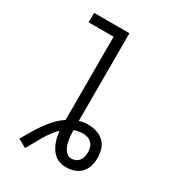

<svg xmlns="http://www.w3.org/2000/svg" viewBox="-184 -836 869 965"><g transform="rotate(30 250.0 -354.0)"><path d="M114 27 66 0Q82 -27 98 -54.5Q114 -82 132 -107.5Q150 -133 172 -156.5Q194 -180 220 -197V-680H75V-735H280V-226Q292 -230 304.5 -232Q317 -234 329 -234Q354 -234 378.5 -227Q403 -220 421.5 -203Q440 -186 447.5 -161.5Q455 -137 455 -112Q455 -88 448.5 -65Q442 -42 425.5 -24.5Q409 -7 386 0.5Q363 8 339 8Q322 8 305.5 3Q289 -2 275.5 -12.5Q262 -23 252.5 -37.5Q243 -52 236.5 -68Q230 -84 226.5 -101Q223 -118 221 -135Q203 -118 189 -98.5Q175 -79 162.5 -58Q150 -37 138.5 -15.5Q127 6 114 27ZM341 -43Q354 -43 366 -48.5Q378 -54 385.5 -64Q393 -74 396 -86.5Q399 -99 399 -112Q399 -126 395 -140Q391 -154 381 -164Q371 -174 357 -178Q343 -182 329 -182Q317 -182 304.5 -179.5Q292 -177 280 -173Q280 -160 281 -147Q282 -134 284 -121Q286 -108 289.5 -95Q293 -82 299.5 -71Q306 -60 317 -51.5Q328 -43 341 -43Z"/></g></svg>

Font: Iosevka Fixed SS04 Light
Style: Regular
Weight: 300
Monospace: yes
Designer: Belleve Invis
Foundry: Belleve Invis
Version: Version 32.5.0